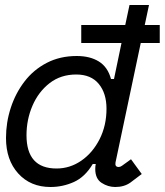

<svg xmlns="http://www.w3.org/2000/svg" viewBox="-20 -734 659 768"><path d="M182 14Q102 14 53 -40Q4 -94 4 -182Q4 -244 23 -302.5Q42 -361 78 -408Q114 -455 167 -482.5Q220 -510 287 -510Q340 -510 375.5 -488Q411 -466 424 -418H436L466 -562H305V-634H481L498 -714H576L559 -634H619V-562H543L442 -84Q439 -66 455 -66Q461 -66 468 -71L504 -97L547 -38L502 -4Q477 14 441 14Q412 14 386.5 -2.5Q361 -19 361 -58Q361 -63 361.5 -68.5Q362 -74 363 -78H351Q320 -26 275.5 -6Q231 14 182 14ZM206 -60Q260 -60 305.5 -91.5Q351 -123 378.5 -177.5Q406 -232 406 -299Q406 -361 375 -398.5Q344 -436 285 -436Q223 -436 178.5 -401.5Q134 -367 110 -311.5Q86 -256 86 -193Q86 -60 206 -60Z"/></svg>

Font: Space Mono
Style: Italic
Weight: 400
Italic angle: -12°
Monospace: yes
Designer: Colophon Foundry + Benjamin Critton
Foundry: Colophon Foundry & Benjamin Critton
Version: Version 1.003; ttfautohint (v1.8.4.7-5d5b)